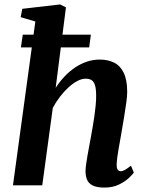

<svg xmlns="http://www.w3.org/2000/svg" viewBox="-20 -837 662 867"><path d="M74.4 -623.1 82.8 -680.5H390.3L382.8 -623.1ZM231.4 -440.4Q249 -467.7 270.9 -491Q292.7 -514.2 318.2 -531.5Q343.7 -548.8 371.9 -558.4Q400.2 -568 430.3 -568Q467.3 -568 495.3 -554.2Q523.3 -540.3 538.8 -508Q554.4 -475.8 554.4 -420.9Q554.4 -403.7 550.2 -372.8Q545.9 -341.8 540.3 -307.9Q534.6 -274 530 -247Q526.8 -228.5 523.2 -207.8Q519.5 -187.1 515.9 -166.7Q512.2 -146.3 509.7 -127.5Q507.3 -108.8 506.8 -93.8Q506.7 -76.1 512.1 -70Q517.6 -63.9 524.4 -63.9Q533.8 -63.9 543.8 -69.5Q553.7 -75 571.4 -88.8L584.4 -57.5Q579.9 -50.8 562.9 -34.3Q545.8 -17.9 517.9 -4Q489.9 10 451.5 10Q416.1 10 397.5 0Q378.9 -10 372.5 -26.9Q366.1 -43.8 366.2 -64.8Q366.5 -77.7 368.9 -95.3Q371.3 -113 374.9 -133.7Q378.4 -154.5 382.7 -176.1Q386.9 -197.8 390.4 -218Q394.1 -238.4 398.3 -262.4Q402.5 -286.4 406.1 -311.7Q409.7 -337 412.1 -361.6Q414.5 -386.1 414.1 -407.9Q413.8 -437.2 408.6 -453.1Q403.4 -469 393.2 -475.4Q382.9 -481.7 366.8 -481.7Q349.1 -481.7 329.2 -471.2Q309.2 -460.6 289.1 -442.3Q268.9 -423.9 250.7 -400.1Q232.5 -376.2 218.4 -349.8L170.8 0H38.5L139.6 -739.9L73.3 -759.5L80.7 -797.2L251.7 -817L277.8 -803.6Z"/></svg>

Font: Merriweather 7pt Light
Style: Italic
Weight: 300
Italic angle: -7.8°
Designer: Eben Sorkin
Foundry: Eben Sorkin
Version: Version 2.200;gftools[0.9.31]